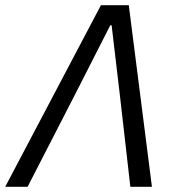

<svg xmlns="http://www.w3.org/2000/svg" viewBox="-47 -718 680 738"><path d="M341 -698H448L537 0H454L414 -350L382 -621H377L239 -350L59 0H-27Z"/></svg>

Font: Aneliza
Style: Italic
Weight: 400
Italic angle: -11.31°
Designer: Mike Abbink, Paul van der Laan, Pieter van Rosmalen
Foundry: Bold Monday
Version: Version 3.0